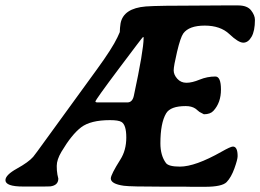

<svg xmlns="http://www.w3.org/2000/svg" viewBox="-39 -700 976 720"><path d="M328.1 -315.9H438.5Q457.5 -315.9 462.9 -340.8Q499.5 -511.7 499.5 -556.6V-560.1L498.5 -561H497.1Q495.6 -561 407.2 -443.1Q318.8 -325.2 318.8 -319.3Q318.8 -315.9 328.1 -315.9ZM768.6 -413.1Q789.6 -413.1 789.6 -364Q789.6 -314.9 761.2 -284.2Q749.5 -271.5 725.6 -271.5L709 -280.3L693.4 -293Q679.2 -302.2 657.7 -302.2Q600.1 -302.2 584 -274.9Q562.5 -238.8 562.5 -162.6Q562.5 -116.7 583.5 -88.4Q593.8 -75.2 635.7 -75.2Q692.9 -75.2 791.5 -130.9Q825.7 -150.4 834.5 -150.4Q852.1 -150.4 852.1 -114.3Q852.1 -102.1 840.1 -68.6Q828.1 -35.2 811 -17.3Q793.9 0.5 729.5 0.5H679.2L653.3 0H573.7Q449.2 0 425.3 -3.4Q376.5 -10.3 376.5 -30.8Q376.5 -44.9 412.6 -102.1Q434.6 -136.7 434.6 -184.3Q434.6 -231.9 416.5 -242.7Q405.3 -249.5 373.5 -249.5Q300.8 -249.5 265.4 -222.7Q230 -195.8 191.4 -130.9Q173.8 -101.1 173.8 -78.1L174.3 -61.5L176.3 -45.4L179.7 -30.3Q179.7 -4.9 149.4 -1L124.5 -0.5H48.3Q-18.6 -0.5 -18.6 -24.4Q-18.6 -43.9 24.7 -67.9Q67.9 -91.8 85.4 -111.8L100.6 -131.8Q115.7 -152.3 324.2 -439.5Q381.8 -518.6 401.4 -560.1L410.2 -579.6L411.1 -596.2L413.1 -612.3Q423.8 -668.9 507.8 -675.8Q550.8 -679.2 721.7 -679.2L801.3 -679.7H853.5Q888.2 -679.7 902.6 -661.1Q917 -642.6 917 -625.5Q917 -584 904.3 -562Q891.6 -540 873.3 -540Q855 -540 821.3 -572Q787.6 -604 728.8 -604Q669.9 -604 648.4 -574.7Q637.7 -559.6 625 -505.9Q612.3 -452.1 612.3 -436Q612.3 -419.9 625.7 -404.8Q639.2 -389.6 660.2 -389.6Q681.2 -389.6 709.7 -401.4Q738.3 -413.1 768.6 -413.1Z"/></svg>

Font: Averia Serif Libre
Style: Bold Italic
Weight: 700
Italic angle: -6.90001°
Version: Version 1.002